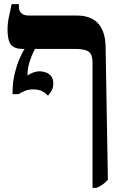

<svg xmlns="http://www.w3.org/2000/svg" viewBox="-20 -667 595 927"><path d="M426.7 240V-366.7Q426.7 -403.2 408.8 -417Q390.9 -430.8 343 -430.8H88.5Q50 -430.8 33.1 -451.4Q16.3 -472.1 16.3 -524.3Q16.3 -549.4 20.7 -574Q25.2 -598.6 36.1 -647H71.2V-633.4Q71.2 -613.6 83.8 -602.8Q96.4 -592 118.2 -592H350.1Q419.6 -592 454.3 -553.3Q488.9 -514.7 489.9 -439.1L500.9 201.1Q485.9 216.7 474 225.2Q462.2 233.7 445.2 240ZM212 -204.8Q198.6 -219.2 181.8 -227.4Q164.9 -235.5 141.9 -235.5Q119.4 -235.5 103.3 -229.5Q87.2 -223.5 69.5 -212.5H40.8V-226.1Q40.8 -266.8 50.1 -307.2Q59.5 -347.7 72.9 -380.4Q86.4 -413.1 97.9 -428.8V-450.9H151.8V-436.3Q145.8 -425.3 139.1 -411Q132.5 -396.6 126.5 -379.7Q120.4 -362.8 116.6 -344.4Q112.7 -326 112.7 -306.9V-302.1Q123.9 -311 140.2 -316.8Q156.5 -322.7 172.9 -322.7Q186.6 -322.7 201.6 -317.2Q216.6 -311.8 226.9 -299.3Q237.2 -286.8 237.2 -264.1Q237.2 -240.3 227.1 -225.7Q217 -211.1 212 -204.8Z"/></svg>

Font: Noto Serif Hebrew
Style: Regular
Weight: 400
Designer: Monotype Design Team
Foundry: Monotype Imaging Inc.
Version: Version 2.003